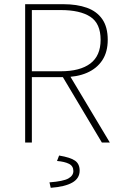

<svg xmlns="http://www.w3.org/2000/svg" viewBox="-20 -680 574 916"><path d="M100 0V-660H282Q347 -660 394.5 -643Q442 -626 468 -588.5Q494 -551 494 -490Q494 -432 468 -392.5Q442 -353 394.5 -332.5Q347 -312 282 -312H132V0ZM132 -340H270Q362 -340 411 -377Q460 -414 460 -490Q460 -568 411 -600Q362 -632 270 -632H132ZM466 0 274 -322 310 -324 504 0ZM222 216 216 190Q282 185 306 171.5Q330 158 330 136Q330 112 309 101.5Q288 91 252 88L262 62Q316 71 338 86.5Q360 102 360 134Q360 171 325 191Q290 211 222 216Z"/></svg>

Font: Source Sans 3 VF
Style: Regular
Weight: 200
Designer: Paul D. Hunt
Foundry: Adobe
Version: Version 3.046;hotconv 1.0.118;makeotfexe 2.5.65603